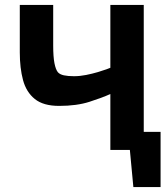

<svg xmlns="http://www.w3.org/2000/svg" viewBox="-20 -606 676 776"><path d="M519 150 498 -73H629V150ZM426 0V-226Q393 -211 341.5 -194.5Q290 -178 219 -178Q155 -178 120.5 -206Q86 -234 73 -282.5Q60 -331 60 -394V-586H195V-422Q195 -377 200 -351Q205 -325 214 -314Q222 -305 238.5 -301.5Q255 -298 279 -298Q303 -298 328 -303Q353 -308 375 -314.5Q397 -321 410.5 -326Q424 -331 426 -332V-586H561V0Z"/></svg>

Font: Ruda ExtraBold
Style: Regular
Weight: 800
Designer: Mariela Monsalve and Angelina Sanchez
Foundry: Mariela Monsalve and Angelina Sanchez
Version: Version 2.000